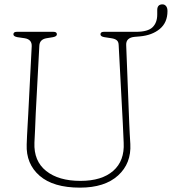

<svg xmlns="http://www.w3.org/2000/svg" viewBox="-20 -846 788 881"><path d="M543.5 -280.5 524.5 -639.5Q524 -654.5 515.8 -661.2Q507.5 -668 491.5 -670.5L459 -675.5Q441 -678.5 441 -688.5Q441 -700 456.5 -700H603.5Q658.5 -700 680 -721Q701.5 -742 701.5 -779.5V-799.5Q701.5 -826 725.5 -826Q735.5 -826 742 -818Q748.5 -810 748.5 -795Q748.5 -742.5 713.2 -713.2Q678 -684 622 -679L598.5 -677Q558 -673.5 559 -640L573 -280.5Q574 -256.5 575.2 -233.5Q576.5 -210.5 578 -185.5Q583 -96.5 521.8 -40.8Q460.5 15 347 15Q224.5 15 161.8 -39.5Q99 -94 102.5 -183.5Q103 -200 104.2 -225.5Q105.5 -251 107 -277Q108.5 -303 109.5 -321L125.5 -633.5Q127 -665 93.5 -670.5L59.5 -675.5Q41.5 -679 41.5 -688.5Q41.5 -700 57 -700H225.5Q241 -700 241 -688.5Q241 -679 223.5 -675.5L193 -670.5Q162 -665 160.5 -636.5L144 -326Q142 -285.5 141 -253Q140 -220.5 138 -191.5Q134.5 -107 191.8 -61.5Q249 -16 349 -16Q447 -16 499.5 -62Q552 -108 547.5 -191.5Q546 -223 545.2 -242.8Q544.5 -262.5 543.5 -280.5Z"/></svg>

Font: Fraunces 72pt SuperSoft Thin
Style: Regular
Weight: 100
Version: Version 1.000;[b76b70a41]